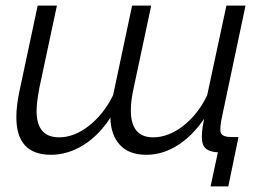

<svg xmlns="http://www.w3.org/2000/svg" viewBox="-20 -541 949 682"><path d="M728 121.1 753.9 0Q710.4 -2 700.9 -28.1Q691.4 -54.2 705.1 -119.1Q663.6 -58.1 610.6 -24.7Q557.6 8.8 500 8.8Q438 8.8 405.8 -26.4Q373.5 -61.5 372.1 -123Q330.6 -59.1 275.4 -25.1Q220.2 8.8 161.1 8.8Q36.6 8.8 38.1 -127.9Q38.1 -163.6 48.8 -215.8L113.8 -521H182.1L120.1 -230Q109.9 -176.3 109.9 -147Q109.9 -53.2 189.9 -53.2Q244.1 -53.2 296.6 -94.7Q349.1 -136.2 381.8 -203.1L449.2 -521H517.1L455.1 -230Q444.8 -185.1 444.8 -148.9Q444.8 -53.2 523.9 -53.2Q578.6 -53.2 631.1 -94.2Q683.6 -135.3 715.8 -202.1L784.2 -521H852.1L770 -132.8Q758.8 -83.5 764.6 -68.8Q770.5 -54.2 803.2 -54.2H827.1L791 121.1Z"/></svg>

Font: Rawline
Style: Italic
Weight: 400
Italic angle: -12°
Designer: Matt McInerney, Pablo Impallari, Rodrigo Fuenzalida
Foundry: Matt McInerney, Pablo Impallari, Rodrigo Fuenzalida
Version: Version 4.020;PS 004.020;hotconv 1.0.88;makeotf.lib2.5.64775